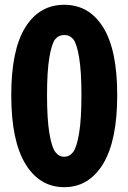

<svg xmlns="http://www.w3.org/2000/svg" viewBox="-20 -775 540 807"><path d="M27.3 -375Q27.3 -565.4 86.4 -660.2Q145.5 -754.9 250 -754.9Q354.5 -754.9 413.6 -660.2Q472.7 -565.4 472.7 -375Q472.7 -183.6 413.1 -85.9Q353.5 11.7 250 11.7Q146.5 11.7 86.9 -85.9Q27.3 -183.6 27.3 -375ZM212.4 -136.2Q227.5 -116.2 250 -116.2Q272.5 -116.2 287.6 -136.2Q302.7 -156.2 312.5 -215.3Q322.3 -274.4 322.3 -375Q322.3 -475.6 312.5 -533.7Q302.7 -591.8 288.1 -609.9Q273.4 -627.9 250 -627.9Q226.6 -627.9 211.9 -609.9Q197.3 -591.8 187.5 -533.7Q177.7 -475.6 177.7 -375Q177.7 -274.4 187.5 -215.3Q197.3 -156.2 212.4 -136.2Z"/></svg>

Font: Gen Shin Gothic Monospace Bold
Style: Bold
Weight: 700
Designer: [Source Han Sans]
Ryoko NISHIZUKA  (kana & ideographs); Paul D. Hunt (Latin, Greek & Cyrillic); Wenlong ZHANG  (bopomofo
Version: Version 1.002.20150607